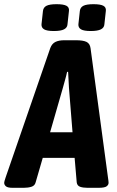

<svg xmlns="http://www.w3.org/2000/svg" viewBox="-49 -894 559 916"><path d="M11 2Q-12 2 -20.5 -5Q-29 -12 -29 -22Q-29 -26 -27.5 -30.5Q-26 -35 -22 -48L191 -665Q199 -686 215.5 -694Q232 -702 258 -702H313Q348 -702 364 -694Q380 -686 383 -664L466 -48Q469 -29 469 -22Q469 -12 459.5 -5Q450 2 421 2H368Q347 2 333 -3Q319 -8 317 -24L307 -141H155L121 -24Q117 -8 101 -3Q85 2 65 2ZM251 -475 190 -263H297L280 -475Q279 -494 278 -513Q277 -532 276 -551H271Q267 -532 261.5 -513Q256 -494 251 -475ZM384 -746Q351 -746 337.5 -754Q324 -762 325 -778L332 -842Q334 -859 349 -866.5Q364 -874 397 -874Q430 -874 444 -866.5Q458 -859 456 -842L449 -778Q448 -762 432.5 -754Q417 -746 384 -746ZM208 -746Q175 -746 161.5 -754Q148 -762 149 -778L156 -842Q158 -859 173 -866.5Q188 -874 221 -874Q254 -874 268 -866.5Q282 -859 280 -842L273 -778Q272 -762 256.5 -754Q241 -746 208 -746Z"/></svg>

Font: Asap Condensed
Style: Bold Italic
Weight: 700
Width: 3
Italic angle: -6°
Designer: Pablo Cosgaya
Foundry: Omnibus-Type
Version: Version 3.001; ttfautohint (v1.8.4.7-5d5b)